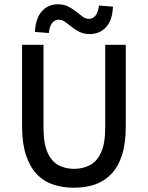

<svg xmlns="http://www.w3.org/2000/svg" viewBox="-20 -864 690 896"><path d="M325 12Q272 12 227.5 -3Q183 -18 151 -52Q119 -86 101 -141Q83 -196 83 -274V-655H183V-269Q183 -195 201.5 -153Q220 -111 252.5 -93.5Q285 -76 325 -76Q367 -76 400 -93.5Q433 -111 452 -153Q471 -195 471 -269V-655H567V-274Q567 -196 549.5 -141Q532 -86 499.5 -52Q467 -18 423 -3Q379 12 325 12ZM399 -705Q372 -705 351.5 -715Q331 -725 315 -738Q299 -751 284.5 -761.5Q270 -772 254 -772Q236 -772 223.5 -757Q211 -742 208 -710L143 -715Q146 -778 175 -811Q204 -844 251 -844Q278 -844 298.5 -833.5Q319 -823 335 -810Q351 -797 365.5 -786.5Q380 -776 396 -776Q414 -776 426 -791.5Q438 -807 442 -838L507 -833Q505 -771 475.5 -738Q446 -705 399 -705Z"/></svg>

Font: Source Sans 3 ExtraLight Medium
Style: Regular
Weight: 500
Version: Version 3.052;hotconv 1.1.0;makeotfexe 2.6.0